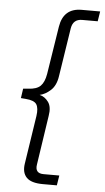

<svg xmlns="http://www.w3.org/2000/svg" viewBox="-59 -743 523 960"><g transform="rotate(5 202.0 -262.5)"><path d="M194 180Q135 180 111.5 155.5Q88 131 95 86L132 -156Q138 -196 126 -215Q114 -234 71 -237L47 -239L54 -287L80 -289Q122 -291 141 -310Q160 -329 167 -370L205 -611Q220 -705 311 -705H404L396 -655H318Q273 -655 265 -609L227 -364Q220 -317 193.5 -293Q167 -269 139 -263Q165 -257 183 -232.5Q201 -208 193 -162L156 84Q148 130 193 130H272L264 180Z"/></g></svg>

Font: Mulish Light
Style: Italic
Weight: 300
Italic angle: -9°
Designer: Vernon Adams
Foundry: Vernon Adams
Version: Version 3.603; ttfautohint (v1.8.3)